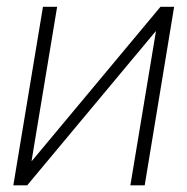

<svg xmlns="http://www.w3.org/2000/svg" viewBox="-20 -556 562 576"><path d="M414.1 0H371.1L447.8 -461.9H446.8L61.5 0H20L108.9 -535.6H151.4L74.7 -73.2H75.7L461.4 -535.6H502.4Z"/></svg>

Font: Inter Display Extra Light
Style: Italic
Weight: 200
Italic angle: -9.39999°
Designer: Rasmus Andersson
Foundry: rsms
Version: Version 4.000;git-4fc901f